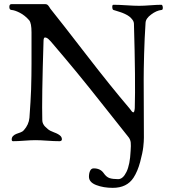

<svg xmlns="http://www.w3.org/2000/svg" viewBox="-20 -678 835 926"><path d="M409 174Q409 158 414.5 146Q420 134 432 134Q464 134 480 157Q493 176 508.5 181Q524 186 550 186Q573 186 590 151Q607 116 610 50Q612 23 610.5 9.5Q609 -4 601 -15Q565 -60 484 -162.5Q403 -265 349.5 -330Q296 -395 225 -478Q212 -493 203.5 -496Q195 -499 192.5 -494.5Q190 -490 190 -482Q181 -200 184 -98Q184 -89 188 -81Q192 -73 196.5 -68.5Q201 -64 210 -56Q220 -47 241 -39.5Q262 -32 272 -22Q278 -16 278.5 -7Q279 2 268 3Q242 3 207.5 0.5Q173 -2 151 -2Q130 -2 97 0.5Q64 3 43 3Q36 3 36.5 -6.5Q37 -16 43 -22Q50 -29 59.5 -32.5Q69 -36 79 -39.5Q89 -43 95 -50Q119 -77 122 -110Q125 -149 127 -185.5Q129 -222 130 -246.5Q131 -271 131.5 -312.5Q132 -354 132 -370.5Q132 -387 132 -441.5Q132 -496 132 -516Q132 -518 132 -522Q132 -566 121 -580Q100 -604 75.5 -616.5Q51 -629 35 -630Q25 -631 25 -644.5Q25 -658 35 -658Q35 -658 199 -658Q204 -658 208 -655.5Q212 -653 217 -645.5Q222 -638 223 -636Q276 -570 396 -414.5Q516 -259 604 -156Q605 -155 609 -149.5Q613 -144 615.5 -141Q618 -138 621.5 -136.5Q625 -135 627 -140Q629 -145 630 -156Q634 -288 626 -562Q626 -573 619 -582.5Q612 -592 603.5 -598.5Q595 -605 582 -611Q569 -617 560.5 -619.5Q552 -622 540 -626Q528 -630 527 -630Q522 -632 521.5 -643.5Q521 -655 527 -655Q553 -655 590 -652.5Q627 -650 651 -650Q672 -650 705 -652.5Q738 -655 759 -655Q762 -655 764 -649Q766 -643 765 -636.5Q764 -630 759 -630Q734 -627 709 -608Q683 -589 682 -568Q677 -492 675 -416Q673 -340 673 -295.5Q673 -251 673.5 -156Q674 -61 674 -14Q674 4 671 31Q668 58 656 103Q644 148 624 179Q592 228 524 228Q479 228 444 214.5Q409 201 409 174Z"/></svg>

Font: EB Garamond
Style: SC
Weight: 400
Version: Version 000.010